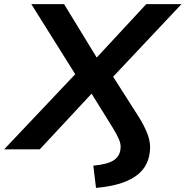

<svg xmlns="http://www.w3.org/2000/svg" viewBox="-59 -725 901 932"><path d="M407 187 394 79Q461 73 491.5 54Q522 35 526 -2Q529 -24 518.5 -48.5Q508 -73 487 -107L374 -289L402 -288L134 0H-39L330 -390L328 -330L93 -705H252L420 -430H396L651 -705H822L467 -328V-389L613 -160Q644 -111 659 -69Q674 -27 668 14Q659 92 593 134.5Q527 177 407 187Z"/></svg>

Font: Nunito Sans 10pt SemiExpanded
Style: Bold Italic
Weight: 700
Width: 6
Italic angle: -9°
Designer: Vernon Adams
Foundry: Vernon Adams
Version: Version 3.101;gftools[0.9.27]